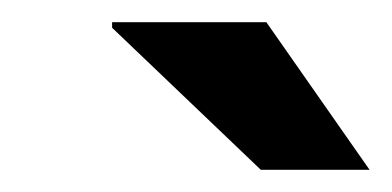

<svg xmlns="http://www.w3.org/2000/svg" viewBox="-20 -744 353 173"><path d="M215 -591 81 -719V-724H220L313 -591Z"/></svg>

Font: Archivo Expanded Medium
Style: Italic
Weight: 500
Width: 7
Italic angle: -10°
Designer: Hector Gatti
Foundry: Omnibus-Type
Version: Version 2.001